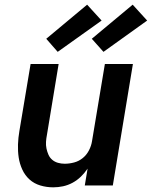

<svg xmlns="http://www.w3.org/2000/svg" viewBox="-20 -794 650 822"><path d="M208 8Q179 8 152.5 0Q126 -8 106.5 -25.5Q87 -43 75.5 -68Q64 -93 60 -120Q56 -147 57 -175.5Q58 -204 63 -233L111 -520H231L181 -217Q178 -202 177 -187Q176 -172 179 -158Q182 -144 187.5 -131.5Q193 -119 203.5 -110Q214 -101 228 -97Q242 -93 257 -93Q277 -93 297.5 -98.5Q318 -104 334.5 -117.5Q351 -131 361 -150.5Q371 -170 374 -190L429 -520H549L463 0H343L355 -72Q342 -53 326 -37.5Q310 -22 290.5 -11.5Q271 -1 250 3.5Q229 8 208 8ZM423 -572 373 -628 548 -774 610 -706ZM227 -572 178 -628 353 -774 415 -706Z"/></svg>

Font: Iosevka Aile Oblique
Style: Bold
Weight: 700
Italic angle: -9°
Designer: Belleve Invis
Foundry: Belleve Invis
Version: Version 31.1.0; ttfautohint (v1.8.4)